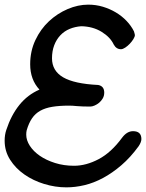

<svg xmlns="http://www.w3.org/2000/svg" viewBox="-45 -760 629 827"><path d="M535 -614Q535 -612 535.5 -611.5Q536 -611 536 -609Q536 -602 529.5 -591.5Q523 -581 514 -571.5Q505 -562 494.5 -555Q484 -548 476 -548Q456 -548 445 -568Q430 -600 392.5 -623Q355 -646 305 -647Q278 -645 255 -635.5Q232 -626 215 -608Q198 -590 188.5 -565Q179 -540 179 -509Q179 -455 227 -427Q275 -399 378 -394Q404 -389 404 -361Q404 -347 397.5 -336Q391 -325 382 -317.5Q373 -310 362.5 -305.5Q352 -301 344 -301Q327 -301 312.5 -301.5Q298 -302 286 -303Q276 -304 268.5 -304.5Q261 -305 253 -305Q211 -305 180.5 -300Q150 -295 128.5 -283Q107 -271 93 -250.5Q79 -230 70 -199Q68 -191 68 -180Q68 -156 83.5 -132Q99 -108 126.5 -89Q154 -70 192 -58Q230 -46 274 -46Q326 -46 380 -74.5Q434 -103 481 -167Q502 -195 528 -195Q564 -195 564 -161Q564 -148 552 -130Q517 -82 478 -48.5Q439 -15 399 6.5Q359 28 319 37.5Q279 47 241 47Q193 47 145.5 32.5Q98 18 60 -8.5Q22 -35 -1.5 -72Q-25 -109 -25 -154Q-25 -179 -18 -200Q3 -264 38.5 -308Q74 -352 125 -374Q85 -417 85 -483Q85 -540 107.5 -587.5Q130 -635 166 -668.5Q202 -702 246.5 -721Q291 -740 335 -740Q368 -740 398 -731Q428 -722 454 -706.5Q480 -691 500 -670Q520 -649 532 -625Z"/></svg>

Font: Discipuli Britannica Bold
Style: Regular
Weight: 700
Designer: Peter Wiegel
Foundry: Peter Wiegel
Version: Version 0.001 2009